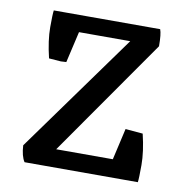

<svg xmlns="http://www.w3.org/2000/svg" viewBox="-64 -569 612 631"><g transform="rotate(10 242.5 -254.0)"><path d="M424 -160Q438 -102 438 -57.5Q438 -13 436 0H58Q46 -18 44 -54L331 -452H160L136 -348Q121 -347 118 -347L78 -350Q64 -408 64 -451.5Q64 -495 66 -508H421Q427 -493 427 -452L153 -60H342L366 -165Z"/></g></svg>

Font: Inika
Style: Regular
Weight: 400
Designer: Constanza Artigas Preller
Foundry: Constanza Artigas Preller
Version: Version 1.001